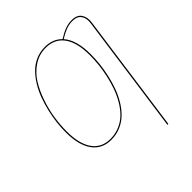

<svg xmlns="http://www.w3.org/2000/svg" viewBox="-233 -846 1191 1191"><g transform="rotate(-45 362.5 -250.5)"><path d="M588.9 -690.4Q634.3 -690.4 653.3 -662.1Q672.4 -633.8 666.5 -591.8L557.6 189H549.3L658.2 -591.8Q664.1 -632.3 646.7 -657.7Q629.4 -683.1 588.4 -683.1Q558.1 -683.1 531.2 -672.9Q504.4 -662.6 470.2 -641.6Q522.9 -582 522.9 -457Q522.9 -417 518.6 -374.8Q514.2 -332.5 503.9 -286.4Q493.7 -240.2 478.5 -198.2Q463.4 -156.2 440.2 -117.9Q417 -79.6 388.4 -51.8Q359.9 -23.9 321.3 -7.3Q282.7 9.3 238.3 9.3Q157.2 9.3 113.8 -51Q70.3 -111.3 70.3 -224.1Q70.3 -264.2 75.2 -306.9Q80.1 -349.6 90.8 -395.5Q101.6 -441.4 117.2 -483.6Q132.8 -525.9 156 -563.7Q179.2 -601.6 207.3 -629.6Q235.4 -657.7 272.9 -674.1Q310.5 -690.4 353 -690.4Q422.4 -690.4 465.3 -646.5Q500 -668.5 528.8 -679.4Q557.6 -690.4 588.9 -690.4ZM238.3 1.5Q281.7 1.5 319.6 -14.9Q357.4 -31.2 385.3 -59.1Q413.1 -86.9 435.3 -125Q457.5 -163.1 472.2 -204.6Q486.8 -246.1 496.6 -291.3Q506.3 -336.4 510.5 -377.7Q514.6 -418.9 514.6 -457.5Q514.6 -567.9 472.9 -625.2Q431.2 -682.6 353 -682.6Q295.9 -682.6 248.3 -651.6Q200.7 -620.6 169.9 -571.8Q139.2 -522.9 117.9 -460.9Q96.7 -398.9 87.6 -339.1Q78.6 -279.3 78.6 -223.6Q78.6 -114.3 119.6 -56.4Q160.6 1.5 238.3 1.5Z"/></g></svg>

Font: Fira Sans Compressed Eight
Style: Italic
Weight: 100
Width: 3
Italic angle: -8°
Designer: Carrois Corporate & Edenspiekermann AG
Foundry: Carrois Corporate GbR & Edenspiekermann AG
Version: Version 4.203;PS 004.203;hotconv 1.0.88;makeotf.lib2.5.64775